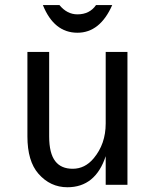

<svg xmlns="http://www.w3.org/2000/svg" viewBox="-20 -747 626 776"><path d="M153.3 -726.6H220.2Q251 -689 293 -689Q342.3 -689 368.2 -726.6H433.6Q384.3 -614.7 293 -614.7Q198.2 -614.7 153.3 -726.6ZM495.1 0H407.2V-115.7Q365.7 9.8 252.4 9.8Q183.1 9.8 135.3 -44.9Q90.8 -95.7 90.8 -195.8V-537.1H178.7V-195.8Q178.7 -127 203.6 -95.2Q227.1 -64.9 273.9 -64.9Q323.2 -64.9 358.4 -106.9Q407.2 -165 407.2 -248V-537.1H495.1Z"/></svg>

Font: Consola Mono
Style: Book
Weight: 400
Monospace: yes
Version: Version 2.001